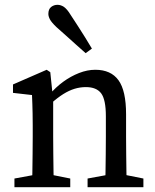

<svg xmlns="http://www.w3.org/2000/svg" viewBox="-20 -778 646 798"><path d="M40 0V-36L149 -56H172L272 -36V0ZM113 0Q114 -23 114.5 -60.5Q115 -98 115.5 -138.5Q116 -179 116 -210V-258Q116 -286 115.5 -306.5Q115 -327 114.5 -345Q114 -363 113 -383L34 -392V-427L174 -488L189 -478L201 -362V-361V-210Q201 -179 201.5 -138.5Q202 -98 202.5 -60.5Q203 -23 204 0ZM344 0V-36L453 -56H476L576 -36V0ZM417 0Q418 -23 418.5 -60Q419 -97 419.5 -137.5Q420 -178 420 -210V-295Q420 -364 400.5 -390Q381 -416 337 -416Q313 -416 290 -409Q267 -402 243 -387Q219 -372 191 -347L178 -385H186Q211 -415 242.5 -438Q274 -461 308.5 -474.5Q343 -488 376 -488Q441 -488 472.5 -444.5Q504 -401 504 -303V-210Q504 -178 504.5 -137.5Q505 -97 505.5 -60Q506 -23 507 0ZM362 -576 336 -557Q316 -575 295.5 -593Q275 -611 255.5 -629Q236 -647 215 -665Q194 -685 187.5 -697.5Q181 -710 181 -720Q181 -740 192.5 -749Q204 -758 219 -758Q233 -758 246 -749Q259 -740 273 -717Q289 -693 304 -669.5Q319 -646 333.5 -623Q348 -600 362 -576Z"/></svg>

Font: Source Serif 4 Variable
Style: Regular
Weight: 400
Designer: Frank Grießhammer
Foundry: Adobe
Version: Version 4.005;hotconv 1.1.0;makeotfexe 2.6.0